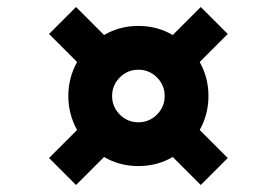

<svg xmlns="http://www.w3.org/2000/svg" viewBox="-20 -575 777 548"><path d="M277 -127 197 -47 120 -124 200 -204Q175 -249 175 -301Q175 -353 200 -398L120 -478L197 -555L277 -475Q321 -501 375 -501Q429 -501 473 -475L553 -555L630 -478L550 -398Q575 -353 575 -301Q575 -249 550 -204L630 -124L553 -47L473 -127Q429 -101 375 -101Q321 -101 277 -127ZM322 -354Q300 -332 300 -301Q300 -270 322 -248Q344 -226 375 -226Q406 -226 428 -248Q450 -270 450 -301Q450 -332 428 -354Q406 -376 375 -376Q344 -376 322 -354Z"/></svg>

Font: Nacelle Black
Style: Italic
Weight: 900
Italic angle: -12°
Designer: Sora Sagano
Foundry: Sora Sagano
Version: Version 1.000;FEAKit 1.0